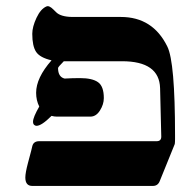

<svg xmlns="http://www.w3.org/2000/svg" viewBox="-20 -613 623 633"><path d="M506.3 -15.1Q500 0 483.9 0H86.4Q63.5 0 63.5 -27.8Q63.5 -43 72.3 -76.2Q86.4 -128.4 86.4 -130.9Q90.3 -147.5 109.4 -147.5H496.6Q511.7 -147.5 511.7 -162.6L507.8 -322.3Q505.4 -411.1 382.3 -411.1H190.4Q171.4 -392.1 171.4 -388.7Q171.4 -359.4 192.9 -354Q218.3 -355.5 243.7 -355.5Q284.2 -355.5 303.2 -342Q322.3 -328.6 322.3 -289.6Q322.3 -269 309.6 -248.8Q296.9 -228.5 277.8 -228.5H167.5Q158.7 -228.5 149.9 -231Q116.7 -197.8 100.1 -198.2Q96.2 -198.2 92.5 -201.4Q88.9 -204.6 88.9 -211.9Q88.9 -226.1 109.4 -261.7Q99.1 -282.2 99.1 -307.1Q99.1 -356.4 149.9 -414.1Q111.8 -422.9 99.1 -441.9Q86.4 -460.9 86.4 -501.5Q86.4 -524.4 100.3 -554.2Q114.3 -584 133.3 -591.8Q142.1 -595.7 156.2 -581.5L165 -572.8Q180.2 -557.6 218.3 -557.1H378.4Q483.9 -557.1 531.7 -459.5Q557.1 -408.7 557.1 -167.5V-154.8Q557.1 -143.6 556.2 -138.2Z"/></svg>

Font: Accordance
Style: Bold
Weight: 700
Version: Version 1.2 (build January 31, 2020) Miklal Software Solutio